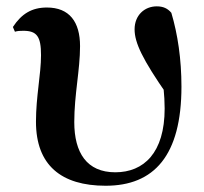

<svg xmlns="http://www.w3.org/2000/svg" viewBox="-20 -572 647 608"><path d="M314.5 16.2C468 16.2 554.6 -79.3 554.6 -297.8C554.6 -384.6 542.8 -463.5 522.6 -531.4C511.2 -545 497.3 -551.9 476.3 -551.9C438 -551.9 406.2 -524 406.2 -479.1C406.2 -436.7 431.3 -383.8 509.9 -270.9L507.8 -361.2L488.4 -362.1C496.2 -318.4 501.4 -268.8 501.4 -228.2C501.4 -88.2 435.4 -26.4 345.1 -26.4C254.8 -26.4 215.2 -88.4 215.2 -185.4C215.2 -272.4 233.5 -350.4 233.5 -425.8C233.5 -502.9 199.6 -548.2 128.5 -548.2C81.1 -548.2 48.4 -528.6 20.8 -486.5L27.3 -471.5C35.3 -474.2 44.1 -474.5 53.7 -474.5C96.9 -474.5 109.9 -456.5 109.9 -397.3C109.9 -336.4 93.9 -267 93.9 -186.6C93.9 -48.8 174.1 16.2 314.5 16.2Z"/></svg>

Font: Source Han Serif CN VF
Style: Regular
Weight: 250
Designer: Ryoko NISHIZUKA 西塚涼子 (kana & ideographs); Frank Grießhammer (Latin, Greek & Cyrillic); Wenlong ZHANG 张文龙 (bopomofo); San
Foundry: Adobe
Version: Version 2.002;hotconv 1.1.0;makeotfexe 2.6.0